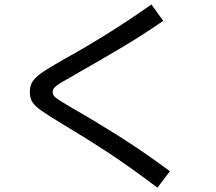

<svg xmlns="http://www.w3.org/2000/svg" viewBox="-20 -780 978 870"><path d="M261.7 -218.8Q195.8 -258.3 166.5 -279.3Q137.2 -300.3 126.2 -318.4Q115.2 -336.4 115.2 -363.3Q115.2 -391.1 127.4 -410.4Q139.6 -429.7 170.2 -450.9Q200.7 -472.2 268.6 -510.7Q476.1 -625.5 666 -759.8L719.7 -685.5Q627.9 -622.1 536.9 -567.9Q445.8 -513.7 342.8 -455.1L319.3 -441.4Q273.9 -416 254.4 -404.1Q234.9 -392.1 226.8 -383.1Q218.8 -374 218.8 -363.3Q218.8 -352.5 224.6 -345Q230.5 -337.4 247.3 -326.7Q264.2 -315.9 307.6 -290Q397 -239.7 514.6 -165.8Q632.3 -91.8 750 -3.9L693.4 70.3Q562 -28.3 470.2 -88.6Q378.4 -148.9 261.7 -218.8Z"/></svg>

Font: Pretendard Medium
Style: Regular
Weight: 500
Designer: Base glyphs from Inter by Rasmus Andersson; Hangeul glyphs from Noto Sans CJK(Source Han Sans) by Jang Soo-young and Kan
Foundry: Kil Hyung-jin
Version: Version 1.309